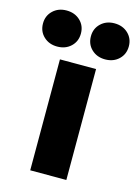

<svg xmlns="http://www.w3.org/2000/svg" viewBox="-181 -799 625 862"><g transform="rotate(15 131.5 -367.5)"><path d="M46.9 0V-515.6H214.8V0ZM242.2 -567.9Q204.1 -567.9 179.2 -591.6Q154.3 -615.2 154.3 -651.9Q154.3 -688 179.2 -711.7Q204.1 -735.4 242.2 -735.4Q280.8 -735.4 305.7 -711.7Q330.6 -688 330.6 -651.9Q330.6 -615.2 305.7 -591.6Q280.8 -567.9 242.2 -567.9ZM19.5 -567.9Q-18.6 -567.9 -43.5 -591.6Q-68.4 -615.2 -68.4 -651.9Q-68.4 -688 -43.5 -711.7Q-18.6 -735.4 19.5 -735.4Q58.1 -735.4 83 -711.7Q107.9 -688 107.9 -651.9Q107.9 -615.2 83 -591.6Q58.1 -567.9 19.5 -567.9Z"/></g></svg>

Font: Inter Display ExtraBold
Style: Regular
Weight: 800
Designer: Rasmus Andersson
Foundry: rsms
Version: Version 4.000;git-a52131595